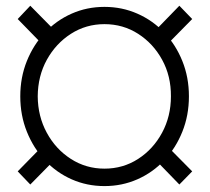

<svg xmlns="http://www.w3.org/2000/svg" viewBox="-20 -626 717 656"><path d="M336.9 9.8Q276.9 9.8 224.6 -13.4Q172.4 -36.6 133.3 -78.4Q94.2 -120.1 71.8 -176Q49.3 -231.9 49.3 -296.9Q49.3 -361.8 71.8 -417.5Q94.2 -473.1 133.3 -514.6Q172.4 -556.2 224.6 -579.3Q276.9 -602.5 336.9 -602.5Q397 -602.5 449.5 -579.3Q502 -556.2 541.3 -514.6Q580.6 -473.1 603 -417.5Q625.5 -361.8 625.5 -296.9Q625.5 -231.9 603 -176Q580.6 -120.1 541.3 -78.4Q502 -36.6 449.5 -13.4Q397 9.8 336.9 9.8ZM336.9 -49.8Q400.4 -49.8 451.9 -83Q503.4 -116.2 533.7 -172.4Q564 -228.5 564 -296.9Q564.5 -366.2 533.9 -421.9Q503.4 -477.5 451.9 -510.5Q400.4 -543.5 336.9 -543.5Q273.9 -543.5 222.4 -510.5Q170.9 -477.5 140.1 -421.9Q109.4 -366.2 108.9 -296.9Q109.4 -228.5 139.9 -172.4Q170.4 -116.2 222.2 -83Q273.9 -49.8 336.9 -49.8ZM542 -464.8 499.5 -510.3 592.8 -606.4 636.7 -561ZM592.8 4.4 499.5 -91.8 542 -136.2 636.7 -40.5ZM83.5 4.4 40.5 -40.5 134.3 -136.2 178.2 -91.8ZM134.3 -464.8 40.5 -561 83.5 -606.4 178.2 -510.3Z"/></svg>

Font: Inter Tight Light
Style: Regular
Weight: 300
Designer: Rasmus Andersson
Foundry: rsms
Version: Version 3.004